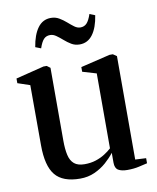

<svg xmlns="http://www.w3.org/2000/svg" viewBox="-83 -797 713 872"><g transform="rotate(-10 273.0 -361.0)"><path d="M434 8.5Q407.5 8.5 392.5 -0.5Q377.5 -9.5 377.5 -35V-80.5Q361.5 -59.5 337.8 -38.5Q314 -17.5 283.5 -3.8Q253 10 216.5 10Q136.5 10 101.8 -32.5Q67 -75 67 -170L66.5 -447.5L10 -466.5V-488L140 -520.5H155L170.5 -509V-173.5Q170.5 -133.5 176.8 -106.2Q183 -79 199.8 -65Q216.5 -51 247.5 -51Q276 -51 299.2 -58.5Q322.5 -66 341 -77.8Q359.5 -89.5 373 -102V-447.5L309 -466.5V-488L444.5 -520.5H460L477 -509V-32L527 -29.5V-6Q510 -2 487 3.2Q464 8.5 434 8.5ZM118.5 -613.5Q127.5 -669.5 150.5 -700.8Q173.5 -732 211 -732Q232 -732 249 -722Q266 -712 280.8 -699Q295.5 -686 309 -676Q322.5 -666 336.5 -666Q354.5 -666 366 -678.2Q377.5 -690.5 387 -719L412 -709Q403.5 -653 380.5 -621.8Q357.5 -590.5 320 -590.5Q299 -590.5 282.2 -600.5Q265.5 -610.5 250.8 -623.5Q236 -636.5 222.2 -646.2Q208.5 -656 194.5 -656Q176 -656 164.8 -644Q153.5 -632 144 -603.5Z"/></g></svg>

Font: Merriweather 120pt Medium
Style: Regular
Weight: 500
Version: Version 2.100